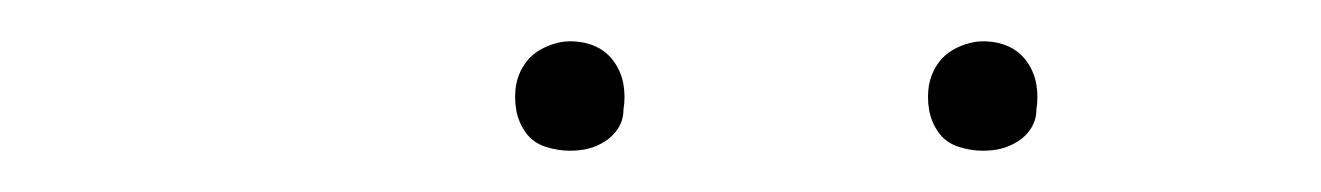

<svg xmlns="http://www.w3.org/2000/svg" viewBox="-20 -727 640 93"><path d="M456 -654Q450 -654 444 -656Q438 -658 434.5 -663Q431 -668 430 -674Q429 -680 430 -686Q431 -691 433.5 -695Q436 -699 439.5 -701.5Q443 -704 447.5 -705.5Q452 -707 456 -707Q463 -707 468.5 -704.5Q474 -702 477.5 -697Q481 -692 482 -686Q483 -680 482 -674Q482 -669 479.5 -665Q477 -661 473 -658.5Q469 -656 465 -655Q461 -654 456 -654ZM256 -654Q250 -654 244 -656Q238 -658 234.5 -663Q231 -668 230 -674Q229 -680 230 -686Q231 -691 233.5 -695Q236 -699 239.5 -701.5Q243 -704 247.5 -705.5Q252 -707 256 -707Q263 -707 268.5 -704.5Q274 -702 277.5 -697Q281 -692 282 -686Q283 -680 282 -674Q282 -669 279.5 -665Q277 -661 273 -658.5Q269 -656 265 -655Q261 -654 256 -654Z"/></svg>

Font: Iosevka Curly Slab ThExObl
Style: Regular
Weight: 100
Width: 7
Italic angle: -9°
Monospace: yes
Designer: Belleve Invis
Foundry: Belleve Invis
Version: Version 11.1.0; ttfautohint (v1.8.3)